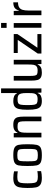

<svg xmlns="http://www.w3.org/2000/svg" viewBox="1353 -2136 791 3537"><g transform="rotate(-90 1748.5 -367.5)"><path d="M54 -255Q54 -357 67.5 -412Q81 -467 120.5 -492.5Q160 -518 238 -518Q270 -518 304.5 -514Q339 -510 361 -504V-435Q309 -444 259 -444Q205 -444 180.5 -429.5Q156 -415 148 -377Q140 -339 140 -255Q140 -170 148.5 -131.5Q157 -93 181.5 -79.5Q206 -66 261 -66Q317 -66 365 -75V-6Q341 0 306.5 4Q272 8 241 8Q157 8 117 -18.5Q77 -45 65.5 -98.5Q54 -152 54 -255Z M459 -255Q459 -372 470.5 -423.5Q482 -475 523.5 -496.5Q565 -518 659 -518Q754 -518 795 -496.5Q836 -475 848 -423.5Q860 -372 860 -255Q860 -138 848 -86.5Q836 -35 795 -13.5Q754 8 659 8Q565 8 523.5 -13.5Q482 -35 470.5 -86.5Q459 -138 459 -255ZM774 -255Q774 -348 768.5 -383.5Q763 -419 740 -431.5Q717 -444 659 -444Q601 -444 578.5 -431.5Q556 -419 550.5 -383.5Q545 -348 545 -255Q545 -162 550.5 -126.5Q556 -91 578.5 -78.5Q601 -66 659 -66Q717 -66 740 -78.5Q763 -91 768.5 -126.5Q774 -162 774 -255Z M986 -510H1064L1068 -440H1074Q1089 -478 1123 -498Q1157 -518 1219 -518Q1283 -518 1315 -497.5Q1347 -477 1358 -436Q1369 -395 1369 -322V0H1283V-289Q1283 -361 1276 -391Q1269 -421 1249.5 -430.5Q1230 -440 1183 -440Q1132 -440 1108.5 -420.5Q1085 -401 1078.5 -366Q1072 -331 1072 -265V0H986Z M1495 -254Q1495 -360 1509 -416Q1523 -472 1557.5 -495Q1592 -518 1657 -518Q1711 -518 1746 -502Q1781 -486 1798 -449H1803V-743H1889V0H1811L1808 -69H1802Q1785 -24 1748 -8Q1711 8 1659 8Q1594 8 1559 -14.5Q1524 -37 1509.5 -93Q1495 -149 1495 -254ZM1791 -123Q1799 -146 1801 -176Q1803 -206 1803 -260Q1803 -302 1801 -329.5Q1799 -357 1793 -377Q1783 -411 1759.5 -425.5Q1736 -440 1692 -440Q1640 -440 1618 -428Q1596 -416 1588.5 -379Q1581 -342 1581 -255Q1581 -167 1588.5 -130.5Q1596 -94 1618 -82Q1640 -70 1693 -70Q1734 -70 1757.5 -82.5Q1781 -95 1791 -123Z M2032 -188V-510H2118V-221Q2118 -150 2125 -119.5Q2132 -89 2152 -79.5Q2172 -70 2219 -70Q2269 -70 2293 -89.5Q2317 -109 2323 -143.5Q2329 -178 2329 -245V-510H2415V0H2338L2334 -70H2328Q2313 -31 2279 -11.5Q2245 8 2182 8Q2119 8 2086.5 -12.5Q2054 -33 2043 -74Q2032 -115 2032 -188Z M2531 0V-68L2782 -436H2541V-510H2889V-442L2638 -74H2890V0Z M3004 -641V-743H3094V-641ZM3006 0V-510H3092V0Z M3237 -510H3315L3319 -416H3325Q3341 -474 3377.5 -496Q3414 -518 3474 -518V-431Q3415 -431 3382 -410.5Q3349 -390 3336 -348Q3323 -306 3323 -234V0H3237Z"/></g></svg>

Font: Saira Semi Condensed
Style: Regular
Weight: 400
Width: 4
Designer: Hector Gatti with collaboration of the Omnibus-Type team
Foundry: Omnibus-Type
Version: Version 1.001; ttfautohint (v1.8)